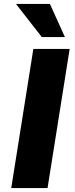

<svg xmlns="http://www.w3.org/2000/svg" viewBox="-20 -953 380 973"><path d="M37 0 149 -705H333L221 0ZM192 -765 61 -933H233L309 -765Z"/></svg>

Font: Nunito Sans 7pt SemiCondensed Black
Style: Italic
Weight: 900
Width: 4
Italic angle: -9°
Designer: Vernon Adams
Foundry: Vernon Adams
Version: Version 3.101;gftools[0.9.27]